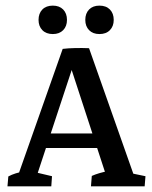

<svg xmlns="http://www.w3.org/2000/svg" viewBox="-20 -656 535 676"><path d="M166 -536.1Q142.6 -536.1 129.2 -549.8Q115.7 -563.5 115.7 -585.9Q115.7 -608.9 129.2 -622.6Q142.6 -636.2 166 -636.2Q189 -636.2 202.4 -622.6Q215.8 -608.9 215.8 -585.9Q215.8 -563.5 202.4 -549.8Q189 -536.1 166 -536.1ZM330.1 -536.1Q307.1 -536.1 293.7 -549.8Q280.3 -563.5 280.3 -585.9Q280.3 -608.9 293.7 -622.6Q307.1 -636.2 330.1 -636.2Q353.5 -636.2 366.9 -622.6Q380.4 -608.9 380.4 -585.9Q380.4 -563.5 366.9 -549.8Q353.5 -536.1 330.1 -536.1ZM293.5 -486.3 452.6 -35.2 428.7 -48.8 492.2 -35.6 489.3 0H300.3L303.2 -36.6Q326.2 -46.9 360.4 -53.7L353 -40L218.3 -452.6L200.7 -483.9Q220.2 -486.3 245.1 -486.8Q270 -487.3 293.5 -486.3ZM256.8 -483.4 108.9 -35.2 103 -49.8 163.1 -35.6 160.6 0H6.3L9.3 -34.7Q20.5 -41 35.6 -45.7Q50.8 -50.3 67.4 -53.2L42.5 -35.2L200.7 -483.9ZM114.7 -134.8 130.9 -186H346.7L363.3 -134.8Z"/></svg>

Font: Markazi Text Medium
Style: Regular
Weight: 500
Designer: Borna Izadpanah (Arabic designer), Fiona Ross (Arabic design director) and Florian Runge (Latin designer)
Foundry: Borna Izadpanah and Florian Runge
Version: Version 1.001